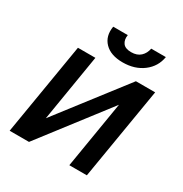

<svg xmlns="http://www.w3.org/2000/svg" viewBox="-169 -859 941 988"><g transform="rotate(30 301.0 -365.0)"><path d="M155.5 -148.8 461.6 -545.5H576L485.1 0H381L446.7 -397L141.3 0H26.3L117.2 -545.5H220.9ZM446 -730.1H533Q523.1 -669.7 474.1 -632.5Q425.1 -595.2 353.3 -595.2Q282.3 -595.2 246.1 -632.5Q209.9 -669.7 220.2 -730.1H306.8Q301.8 -701 315.7 -681.8Q329.5 -662.6 365.1 -662.6Q400.2 -662.6 420.5 -681.6Q440.7 -700.6 446 -730.1Z"/></g></svg>

Font: Karasuma Gothic
Style: Medium Italic
Weight: 500
Italic angle: 9.39998°
Designer: Rasmus Andersson / Ryoko Nishizuka
Foundry: Genbu
Version: Version 1.00